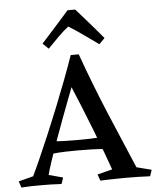

<svg xmlns="http://www.w3.org/2000/svg" viewBox="-63 -949 816 1000"><g transform="rotate(-5 345.5 -449.5)"><path d="M692 -33 681 0Q619 -3 555 -3Q539 -3 514.5 -2.5Q490 -2 464.5 -1.5Q439 -1 421 0L409 -33L487 -53Q474 -91 453.5 -145.5Q433 -200 408.5 -263.5Q384 -327 357 -393Q330 -459 304 -521Q307 -540 317.5 -570Q328 -600 341 -627.5Q354 -655 366 -665Q425 -500 491 -343Q557 -186 614 -53ZM366 -665Q359 -647 354 -632Q349 -617 343 -595.5Q337 -574 329 -538Q313 -496 292.5 -443Q272 -390 251 -333Q230 -276 210.5 -222Q191 -168 176.5 -124Q162 -80 155 -53L229 -33L218 0Q185 -2 161 -2.5Q137 -3 110 -3Q83 -3 59 -2.5Q35 -2 8 0L-3 -33L74 -53Q91 -88 115 -142Q139 -196 167 -262Q195 -328 223.5 -399Q252 -470 278 -538.5Q304 -607 324 -665ZM470 -228V-161Q428 -165 389.5 -166Q351 -167 318 -167Q285 -167 252 -166Q219 -165 180 -161V-227Q219 -223 252 -222Q285 -221 318 -221Q351 -221 389.5 -222Q428 -223 470 -228ZM368 -899Q401 -861 435 -822.5Q469 -784 507 -738L478 -708Q434 -739 397 -765.5Q360 -792 324 -814Q297 -793 270.5 -766.5Q244 -740 213 -708L183 -737Q220 -778 256.5 -818.5Q293 -859 328 -899Z"/></g></svg>

Font: Ruwudu Medium
Style: Regular
Weight: 500
Designer: Becca Hirsbrunner Spalinger
Foundry: SIL International
Version: Version 3.000